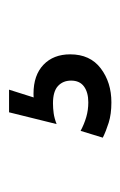

<svg xmlns="http://www.w3.org/2000/svg" viewBox="59 -99 266 424"><g transform="rotate(-90 192.0 113.0)"><path d="M181 79 148 64Q160 60 172 57Q184 54 197 54Q238 54 261 76Q284 98 284 135Q284 179 253 202.5Q222 226 178 226Q152 226 133 220Q114 214 100 207L115 158Q130 166 145.5 170.5Q161 175 178 175Q200 175 213 165.5Q226 156 226 137Q226 119 214 108Q202 97 176 97Q165 97 154 98.5Q143 100 130 105L156 0H206Z"/></g></svg>

Font: Cabin VF Beta
Style: Regular
Weight: 400
Designer: Pablo Impallari
Foundry: Pablo Impallari. http://www.impallari.com Igino Marini. http://www.ikern.com
Version: Version 2.200